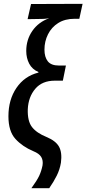

<svg xmlns="http://www.w3.org/2000/svg" viewBox="-20 -780 451 1002"><path d="M144 202Q173 162 184.5 137.5Q196 113 202 83Q206 57 195 39Q184 21 154 9Q97 -15 60.5 -55Q24 -95 24 -173Q24 -260 66 -321.5Q108 -383 180 -401L181 -404Q148 -418 132.5 -447.5Q117 -477 117 -514Q117 -573 149 -619Q181 -665 237 -685Q220 -682 208.5 -681.5Q197 -681 184 -681L124 -680L142 -759L411 -760L394 -682H370Q319 -682 284 -660Q249 -638 230.5 -601Q212 -564 212 -521Q212 -482 229.5 -460Q247 -438 287 -438H324L308 -359H266Q200 -359 164 -316.5Q128 -274 125 -210Q123 -148 147 -117Q171 -86 223 -65Q271 -45 288 -14.5Q305 16 298 69Q292 105 276 137Q260 169 237 202Z"/></svg>

Font: Noto Sans ExtraCondensed Medium
Style: Italic
Weight: 500
Width: 2
Italic angle: -12°
Designer: Monotype Design Team
Foundry: Monotype Imaging Inc.
Version: Version 2.013; ttfautohint (v1.8.4.7-5d5b)